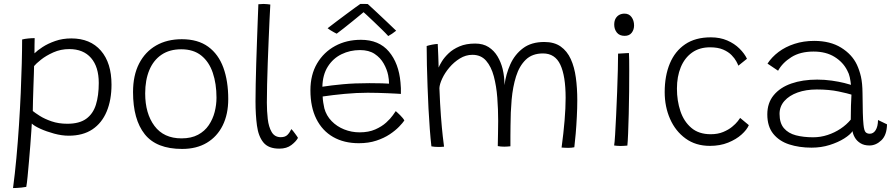

<svg xmlns="http://www.w3.org/2000/svg" viewBox="-20 -736 4510 972"><path d="M46 216Q55.5 145 63 63.8Q70.5 -17.5 76 -101.8Q81.5 -186 85 -265.8Q88.5 -345.5 90.2 -415Q92 -484.5 92 -536Q104.5 -539.5 122.5 -541.2Q140.5 -543 155.5 -543Q155 -532 154.8 -508Q154.5 -484 154.5 -466Q169 -480.5 195.8 -498Q222.5 -515.5 259.8 -528.5Q297 -541.5 341 -541.5Q437 -541.5 490.8 -479.5Q544.5 -417.5 544.5 -307.5Q544.5 -230 520.2 -171.8Q496 -113.5 448 -81.2Q400 -49 327.5 -49Q293 -49 254.2 -59.5Q215.5 -70 184.2 -84.2Q153 -98.5 141 -110.5Q140.5 -100 138.5 -70.5Q136.5 -41 133.5 -1.2Q130.5 38.5 126.8 80Q123 121.5 119.8 156.5Q116.5 191.5 113 210Q102.5 212 89.2 213.5Q76 215 64.2 215.5Q52.5 216 46 216ZM321 -109.5Q381.5 -109.5 416.2 -134.5Q451 -159.5 465.5 -205.8Q480 -252 480 -316Q480 -397.5 441 -442.5Q402 -487.5 330.5 -487.5Q287.5 -487.5 250 -470.8Q212.5 -454 187 -433.5Q161.5 -413 152.5 -401.5Q152.5 -392 151.5 -363Q150.5 -334 149.2 -297Q148 -260 147 -226.2Q146 -192.5 146 -174Q157 -165 181.2 -149.5Q205.5 -134 241 -121.8Q276.5 -109.5 321 -109.5Z M902 18Q772 18 712.8 -56.5Q653.5 -131 653.5 -270Q653.5 -354.5 684.2 -414.2Q715 -474 770.5 -505.8Q826 -537.5 900.5 -537.5Q982 -537.5 1034 -499.5Q1086 -461.5 1110.8 -393.5Q1135.5 -325.5 1135.5 -234.5Q1135.5 -158 1107.5 -101.2Q1079.5 -44.5 1027.2 -13.2Q975 18 902 18ZM899 -35.5Q948.5 -35.5 982.5 -53.8Q1016.5 -72 1037 -102.5Q1057.5 -133 1066.8 -169.2Q1076 -205.5 1076 -241.5Q1076 -312 1057.2 -367.5Q1038.5 -423 999 -454.8Q959.5 -486.5 897.5 -486.5Q838.5 -486.5 797.8 -459Q757 -431.5 736 -381.2Q715 -331 715 -263Q715 -161.5 762 -98.5Q809 -35.5 899 -35.5Z M1488.5 -38Q1479 -20 1455.2 -1.8Q1431.5 16.5 1394 16.5Q1339 16.5 1313.5 -14.8Q1288 -46 1280.8 -100.5Q1273.5 -155 1273.5 -223Q1273.5 -259.5 1274.5 -309.5Q1275.5 -359.5 1277.2 -416Q1279 -472.5 1281 -528.2Q1283 -584 1284.8 -632.5Q1286.5 -681 1288 -714.5Q1302.5 -716 1314.5 -716Q1323.5 -716 1332.2 -715Q1341 -714 1348.5 -713Q1346.5 -682.5 1344.5 -635.2Q1342.5 -588 1340 -532.2Q1337.5 -476.5 1335.5 -418.5Q1333.5 -360.5 1332.2 -308Q1331 -255.5 1331 -216Q1331 -174 1335.5 -134Q1340 -94 1355.2 -67.8Q1370.5 -41.5 1401.5 -41.5Q1423.5 -41.5 1435 -53Q1446.5 -64.5 1455 -82.5Q1458 -80 1463 -73.8Q1468 -67.5 1473.5 -60Q1479 -52.5 1483.2 -46.5Q1487.5 -40.5 1488.5 -38Z M2027 -126Q2019 -114 2000.5 -94.8Q1982 -75.5 1953.2 -56.2Q1924.5 -37 1885.2 -24Q1846 -11 1796.5 -11Q1721.5 -11 1666.5 -42.5Q1611.5 -74 1581.5 -134Q1551.5 -194 1551.5 -279Q1551.5 -357.5 1585.2 -414.8Q1619 -472 1676.5 -503.2Q1734 -534.5 1807 -534.5Q1898.5 -534.5 1948.8 -475Q1999 -415.5 2007.5 -318.5Q2009 -304.5 2009.5 -290Q2010 -275.5 2009.5 -260.5Q2003.5 -261 1986 -262Q1968.5 -263 1944 -264Q1919.5 -265 1892.5 -265.8Q1865.5 -266.5 1841.5 -266.5Q1786 -266.5 1725 -260.8Q1664 -255 1613.5 -247.5Q1614 -231.5 1616.5 -216.5Q1619 -201.5 1622 -187.5Q1632 -150.5 1658.8 -123Q1685.5 -95.5 1722.5 -80.8Q1759.5 -66 1800.5 -66Q1846.5 -66 1879.8 -80.8Q1913 -95.5 1935 -115.5Q1957 -135.5 1968.8 -152.5Q1980.5 -169.5 1983.5 -173.5Q1986.5 -171 1992.8 -165.2Q1999 -159.5 2006 -152.5Q2013 -145.5 2018.8 -138.5Q2024.5 -131.5 2027 -126ZM1612 -297Q1656.5 -304 1715.8 -309.5Q1775 -315 1850 -315Q1888.5 -315 1914 -314.2Q1939.5 -313.5 1949.5 -312.5Q1949.5 -333 1945 -355.5Q1939 -385 1922.5 -414.2Q1906 -443.5 1876.8 -463Q1847.5 -482.5 1802.5 -482.5Q1752 -482.5 1709 -461.5Q1666 -440.5 1639.8 -399.2Q1613.5 -358 1612 -297ZM1842 -715.5Q1862.5 -697 1888 -673Q1913.5 -649 1939.2 -624.8Q1965 -600.5 1985.5 -580.5Q1974.5 -571.5 1964.5 -565Q1954.5 -558.5 1945.5 -553.5Q1933.5 -567 1913.5 -586.5Q1893.5 -606 1872.8 -625.8Q1852 -645.5 1836.2 -660.2Q1820.5 -675 1816.5 -678H1825Q1821.5 -675 1804.5 -661Q1787.5 -647 1764.8 -628.5Q1742 -610 1720.2 -592.8Q1698.5 -575.5 1684.5 -565.5Q1680 -567.5 1670.8 -572.5Q1661.5 -577.5 1652.5 -583.2Q1643.5 -589 1638.5 -593Q1660 -609.5 1685 -628.5Q1710 -647.5 1734.5 -665.5Q1759 -683.5 1777.5 -697.2Q1796 -711 1804 -716Q1808.5 -716 1815.2 -716Q1822 -716 1829.2 -716Q1836.5 -716 1842 -715.5Z M2164 5Q2159.5 -34 2155.8 -83.2Q2152 -132.5 2149.2 -187.2Q2146.5 -242 2144.5 -298Q2142.5 -354 2141.2 -406.5Q2140 -459 2140 -503Q2144.5 -504.5 2152 -506.5Q2159.5 -508.5 2167.8 -510Q2176 -511.5 2183.5 -512.5Q2191 -513.5 2196 -513.5Q2196.5 -506 2197.2 -488.8Q2198 -471.5 2198.8 -451.5Q2199.5 -431.5 2200 -415.5Q2200.5 -399.5 2200.5 -394Q2205 -405.5 2217.2 -425.5Q2229.5 -445.5 2251.2 -466.2Q2273 -487 2306.2 -501.2Q2339.5 -515.5 2385.5 -515.5Q2426 -515.5 2453.8 -497.5Q2481.5 -479.5 2498.8 -450.5Q2516 -421.5 2524.5 -387.5Q2529.5 -366.5 2531.8 -345.8Q2534 -325 2534 -305Q2541 -360.5 2563.5 -410.5Q2586 -460.5 2628 -492Q2670 -523.5 2735.5 -523.5Q2786 -523.5 2818.5 -500.5Q2851 -477.5 2869.5 -437Q2888 -396.5 2895.2 -343.2Q2902.5 -290 2902.5 -229Q2902.5 -189.5 2900.2 -144.8Q2898 -100 2894.5 -59.2Q2891 -18.5 2887.5 9.5Q2880 11 2872.2 11.8Q2864.5 12.5 2856 12.5Q2849 12.5 2840.5 12Q2832 11.5 2823 11Q2833 -63 2838.2 -126Q2843.5 -189 2843.5 -240.5Q2843.5 -351 2816.8 -408.2Q2790 -465.5 2729 -465.5Q2674.5 -465.5 2641.8 -433.8Q2609 -402 2592.5 -349.2Q2576 -296.5 2570.2 -231.8Q2564.5 -167 2564.5 -100Q2564 -75 2564 -48Q2564 -21 2564 4.5Q2558 5 2549.8 5.8Q2541.5 6.5 2534 6.5Q2525.5 6.5 2515.8 5.8Q2506 5 2500 3.5Q2500.5 -29.5 2501.2 -61.5Q2502 -93.5 2502 -124Q2502 -183 2497.5 -241.8Q2493 -300.5 2480 -349.5Q2467 -398.5 2441 -428.5Q2415 -458.5 2371.5 -458.5Q2338 -458.5 2308 -440Q2278 -421.5 2255 -394.2Q2232 -367 2218.8 -338.5Q2205.5 -310 2204.5 -290Q2207.5 -210 2212.2 -148Q2217 -86 2221.5 -46.5Q2226 -7 2228 6.5Q2224 7 2216.2 7.5Q2208.5 8 2202.5 8Q2191.5 8 2181.2 7.2Q2171 6.5 2164 5Z M3156 1Q3149.5 1.5 3140.5 2.2Q3131.5 3 3123 3Q3112.5 3 3104 2.2Q3095.5 1.5 3089 0.5Q3091.5 -12.5 3094 -54Q3096.5 -95.5 3099.2 -152.2Q3102 -209 3104.2 -269.2Q3106.5 -329.5 3107.8 -381.8Q3109 -434 3109 -464.5Q3111.5 -464.5 3119 -465Q3126.5 -465.5 3135.5 -466Q3144.5 -466.5 3152.5 -467Q3160.5 -467.5 3164 -467.5Q3165 -455 3165.2 -431.8Q3165.5 -408.5 3165.5 -378.5Q3165.5 -331.5 3165 -273.8Q3164.5 -216 3163 -159.5Q3161.5 -103 3159.8 -59.8Q3158 -16.5 3156 1ZM3142.5 -554.5Q3116 -554.5 3102.8 -571.2Q3089.5 -588 3089.5 -611Q3089.5 -630 3096.5 -642.2Q3103.5 -654.5 3115.2 -660.8Q3127 -667 3141.5 -667Q3164.5 -667 3177.2 -649.5Q3190 -632 3190 -607Q3190 -586 3178 -570.2Q3166 -554.5 3142.5 -554.5Z M3771 -102.5Q3761 -79 3734 -54.8Q3707 -30.5 3666.2 -14Q3625.5 2.5 3574 2.5Q3502 2.5 3450.8 -34.8Q3399.5 -72 3372.2 -134Q3345 -196 3345 -269.5Q3345 -352 3371 -414.5Q3397 -477 3448.8 -512Q3500.5 -547 3578.5 -547Q3625 -547 3661.5 -531.2Q3698 -515.5 3723.5 -490.2Q3749 -465 3761.5 -438.5L3718 -403.5Q3715.5 -410.5 3707.5 -425.5Q3699.5 -440.5 3683.5 -457Q3667.5 -473.5 3641 -485Q3614.5 -496.5 3574.5 -496.5Q3521 -496.5 3483.5 -469.8Q3446 -443 3426.5 -395.8Q3407 -348.5 3407 -287.5Q3407 -226 3424.5 -173.5Q3442 -121 3479.8 -88.8Q3517.5 -56.5 3578 -56.5Q3614 -56.5 3641 -67.8Q3668 -79 3686.2 -94Q3704.5 -109 3714.8 -122.2Q3725 -135.5 3727 -139Z M4088.5 11.5Q4026 11.5 3975.2 -5Q3924.5 -21.5 3894.5 -58.8Q3864.5 -96 3864.5 -157Q3864.5 -215 3897 -254.2Q3929.5 -293.5 3986.2 -313.2Q4043 -333 4117 -333Q4155 -333 4191.2 -327.8Q4227.5 -322.5 4253.8 -316Q4280 -309.5 4288 -306.5Q4286 -326 4282 -344.8Q4278 -363.5 4269.5 -378.5Q4248.5 -421 4205 -448Q4161.5 -475 4098.5 -475Q4031 -475 3986 -446.5Q3941 -418 3919 -378L3865.5 -414Q3887 -447 3921.5 -473Q3956 -499 4002 -514Q4048 -529 4102 -529Q4183 -529 4238.2 -494.8Q4293.5 -460.5 4318 -408.5Q4331 -380.5 4338.5 -348Q4346 -315.5 4346.5 -264Q4347 -204.5 4348 -166.2Q4349 -128 4351.5 -104.5Q4354.5 -75 4362 -67Q4369.5 -59 4383.5 -59Q4401.5 -59 4413 -77.2Q4424.5 -95.5 4425 -128.5L4470.5 -106.5Q4469.5 -52 4442 -25.8Q4414.5 0.5 4381.5 0.5Q4354.5 0.5 4336 -11Q4317.5 -22.5 4307.8 -39.5Q4298 -56.5 4296 -72Q4284.5 -54.5 4253.8 -35Q4223 -15.5 4180.2 -2Q4137.5 11.5 4088.5 11.5ZM4096.5 -41Q4134.5 -41 4170 -52.8Q4205.5 -64.5 4235.5 -84.5Q4265.5 -104.5 4287 -130.5Q4287 -171.5 4288 -201Q4289 -230.5 4290.5 -257Q4274 -262.5 4226 -272.8Q4178 -283 4115 -283Q4060.5 -283 4018 -267.8Q3975.5 -252.5 3951 -224.8Q3926.5 -197 3926.5 -159.5Q3926.5 -112.5 3948.8 -86.8Q3971 -61 4009.2 -51Q4047.5 -41 4096.5 -41Z"/></svg>

Font: Grandstander Thin ExtraLight
Style: Regular
Weight: 250
Version: Version 1.200